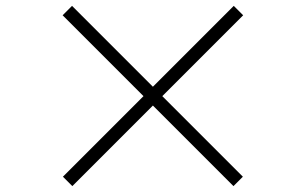

<svg xmlns="http://www.w3.org/2000/svg" viewBox="-20 -695 1040 653"><path d="M226 -62 500 -336 774 -62 806 -94 532 -368 807 -643 775 -675 500 -400 225 -675 193 -643 468 -368 194 -94Z"/></svg>

Font: Noto Serif KR Medium
Style: Regular
Weight: 500
Designer: Ryoko NISHIZUKA 西塚涼子 (kana & ideographs); Frank Grießhammer (Latin, Greek & Cyrillic); Wenlong ZHANG 张文龙 (bopomofo); San
Foundry: Adobe
Version: Version 2.001;hotconv 1.1.0;makeotfexe 2.6.0